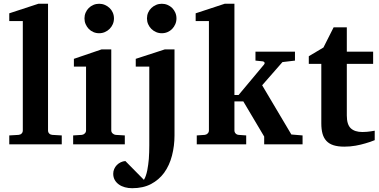

<svg xmlns="http://www.w3.org/2000/svg" viewBox="-20 -760 1997 1011"><path d="M28.8 0V-46.9L78.1 -49.8Q87.9 -50.8 94 -57.1Q100.1 -63.5 100.1 -73.2V-648.9H28.8V-689.9L182.1 -740.2H232.9V-73.2Q232.9 -63.5 239 -57.1Q245.1 -50.8 254.9 -49.8L305.2 -46.9V0Z M365.2 0V-46.9L411.1 -49.8Q419.9 -50.8 426.5 -57.4Q433.1 -64 433.1 -73.2V-409.2H369.1V-450.2L515.1 -500H565.9V-73.2Q565.9 -64 573 -57.4Q580.1 -50.8 588.9 -49.8L637.2 -46.9V0ZM580.1 -663.1Q580.1 -647 574 -632.8Q567.9 -618.7 557.1 -607.9Q546.4 -597.2 532.2 -591.1Q518.1 -585 502 -585Q485.8 -585 471.7 -591.1Q457.5 -597.2 447.3 -607.9Q437 -618.7 430.9 -632.8Q424.8 -647 424.8 -663.1Q424.8 -679.2 430.9 -693.4Q437 -707.5 447.3 -717.8Q457.5 -728 471.7 -734.1Q485.8 -740.2 502 -740.2Q518.1 -740.2 532.2 -734.1Q546.4 -728 557.1 -717.8Q567.9 -707.5 574 -693.4Q580.1 -679.2 580.1 -663.1Z M898.9 -46.9Q898.9 7.8 885.7 59.1Q872.6 110.4 844.2 149.9Q816.9 187 775.4 209Q733.9 231 675.8 231Q655.8 231 637.7 226.1Q619.6 221.2 606 211.4Q592.3 201.7 584.2 187.5Q576.2 173.3 576.2 154.8Q576.2 141.6 581.3 129.9Q586.4 118.2 595.2 109.1Q604 100.1 615.7 94.5Q627.4 88.9 640.1 87.9L737.8 187Q743.7 177.7 748 164.8Q752.4 151.9 755.4 137.2Q758.3 122.6 760.3 107.2Q762.2 91.8 763.7 77.1Q766.1 43 766.1 4.9V-409.2H694.8V-450.2L848.1 -500H898.9ZM909.2 -663.1Q909.2 -647 903.1 -632.8Q897 -618.7 886.7 -607.9Q876.5 -597.2 862.3 -591.1Q848.1 -585 832 -585Q815.9 -585 801.8 -591.1Q787.6 -597.2 776.9 -607.9Q766.1 -618.7 760 -632.8Q753.9 -647 753.9 -663.1Q753.9 -679.2 760 -693.4Q766.1 -707.5 776.9 -717.8Q787.6 -728 801.8 -734.1Q815.9 -740.2 832 -740.2Q848.1 -740.2 862.3 -734.1Q876.5 -728 886.7 -717.8Q897 -707.5 903.1 -693.4Q909.2 -679.2 909.2 -663.1Z M1371.1 0V-41L1261.2 -226.1H1214.4V-73.2Q1214.4 -64 1220.5 -57.4Q1226.6 -50.8 1236.3 -49.8L1276.4 -46.9V0H1016.1V-46.9L1058.1 -49.8Q1067.4 -50.8 1073.7 -57.4Q1080.1 -64 1080.1 -73.2V-648.9H1010.3V-689.9L1163.1 -740.2H1214.4V-259.8H1236.3L1370.1 -419.9Q1375 -425.3 1372.8 -430.7Q1370.6 -436 1363.3 -437L1325.2 -440.9V-487.8H1533.2V-440.9L1467.3 -433.1L1360.4 -311L1514.2 -51.8L1573.2 -46.9V0Z M1953.1 -22Q1929.7 -12.2 1903.3 -4.9Q1880.9 2 1852.3 7.1Q1823.7 12.2 1793 12.2Q1759.8 12.2 1736.6 4.9Q1713.4 -2.4 1699 -17.8Q1684.6 -33.2 1678.2 -56.2Q1671.9 -79.1 1671.9 -110.8V-423.8H1606V-463.9L1683.1 -509.8L1736.8 -616.2H1806.2V-487.8H1944.8V-423.8H1806.2V-151.9Q1806.2 -104 1827.1 -84.5Q1848.1 -64.9 1888.2 -64.9Q1899.9 -64.9 1911.6 -65.9Q1923.3 -66.9 1932.6 -68.4Q1943.4 -69.8 1953.1 -71.8Z"/></svg>

Font: Charis SIL Afr
Style: Bold
Weight: 700
Foundry: SIL International
Version: Version 5.000